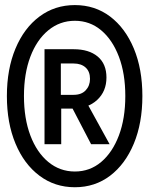

<svg xmlns="http://www.w3.org/2000/svg" viewBox="-20 -748 602 775"><path d="M206.1 -309.6V-365.2H277.3Q309.1 -365.2 326.2 -383.8Q343.3 -402.3 343.3 -429.7Q343.3 -459.5 325.4 -475.6Q307.6 -491.7 277.3 -491.7H206.1V-549.3H277.3Q338.9 -549.3 374.3 -519.8Q409.7 -490.2 409.7 -435.1Q409.7 -379.4 372.1 -344.5Q334.5 -309.6 271 -309.6ZM159.7 -166V-549.3H225.6V-346.7L227.1 -323.2V-166ZM347.7 -166 270 -315.4 318.4 -355 422.4 -166ZM282.2 7.8Q201.2 7.8 139.2 -38.8Q77.1 -85.4 42.5 -168.5Q7.8 -251.5 7.8 -360.4Q7.8 -469.2 42.5 -552Q77.1 -634.8 139.2 -681.2Q201.2 -727.5 282.2 -727.5Q363.3 -727.5 424.6 -681.2Q485.8 -634.8 520.3 -552Q554.7 -469.2 554.7 -360.4Q554.7 -251.5 520.3 -168.5Q485.8 -85.4 424.6 -38.8Q363.3 7.8 282.2 7.8ZM282.2 -55.7Q342.8 -55.7 388.4 -94.2Q434.1 -132.8 460 -201.4Q485.8 -270 485.8 -360.4Q485.8 -450.7 460 -519Q434.1 -587.4 388.4 -625.7Q342.8 -664.1 282.2 -664.1Q221.7 -664.1 175 -625.7Q128.4 -587.4 102.5 -519Q76.7 -450.7 76.7 -360.4Q76.7 -270 102.5 -201.4Q128.4 -132.8 175 -94.2Q221.7 -55.7 282.2 -55.7Z"/></svg>

Font: Reddit Mono Medium
Style: Regular
Weight: 500
Monospace: yes
Designer: Stephen Hutchings
Foundry: Reddit
Version: Version 1.014